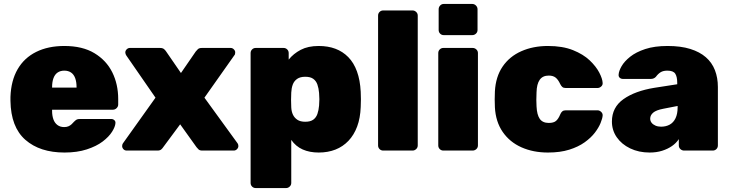

<svg xmlns="http://www.w3.org/2000/svg" viewBox="-20 -763 3705 973"><path d="M307 10Q182 10 108.5 -54.5Q35 -119 33 -252Q33 -256 33 -262.5Q33 -269 33 -272Q36 -355 69.5 -412.5Q103 -470 163.5 -500Q224 -530 306 -530Q398 -530 458.5 -493.5Q519 -457 549 -396.5Q579 -336 579 -261V-233Q579 -223 571 -215Q563 -207 552 -207H244Q244 -207 244 -205Q244 -203 244 -201Q244 -177 250.5 -158.5Q257 -140 271 -129.5Q285 -119 305 -119Q318 -119 327 -123Q336 -127 343 -133.5Q350 -140 355 -146Q364 -155 369.5 -157.5Q375 -160 387 -160H544Q553 -160 559.5 -154Q566 -148 565 -139Q564 -121 548 -95.5Q532 -70 500.5 -46Q469 -22 420 -6Q371 10 307 10ZM244 -319H368V-321Q368 -348 361 -367Q354 -386 340 -395.5Q326 -405 306 -405Q286 -405 272 -395.5Q258 -386 251 -367Q244 -348 244 -321Z M622 0Q612 0 605.5 -7Q599 -14 599 -23Q599 -26 600 -30Q601 -34 604 -38L768 -268L620 -482Q618 -485 616.5 -489Q615 -493 615 -497Q615 -506 622 -513Q629 -520 638 -520H791Q805 -520 812 -513.5Q819 -507 822 -502L897 -393L972 -502Q976 -507 982.5 -513.5Q989 -520 1003 -520H1149Q1158 -520 1165 -513Q1172 -506 1172 -498Q1172 -493 1171 -489Q1170 -485 1167 -482L1016 -268L1183 -38Q1186 -34 1187 -30Q1188 -26 1188 -23Q1188 -14 1181 -7Q1174 0 1165 0H1005Q992 0 986 -6Q980 -12 976 -17L893 -133L807 -17Q804 -12 797.5 -6Q791 0 778 0Z M1276 190Q1265 190 1257.5 182.5Q1250 175 1250 164V-494Q1250 -505 1257.5 -512.5Q1265 -520 1276 -520H1417Q1428 -520 1435.5 -512.5Q1443 -505 1443 -494V-461Q1467 -491 1504 -510.5Q1541 -530 1595 -530Q1642 -530 1679.5 -516Q1717 -502 1745 -473.5Q1773 -445 1789 -401Q1805 -357 1808 -298Q1809 -277 1809 -260Q1809 -243 1808 -221Q1806 -165 1790 -122Q1774 -79 1746 -49.5Q1718 -20 1680 -5Q1642 10 1595 10Q1549 10 1514 -5.5Q1479 -21 1456 -54V164Q1456 175 1448 182.5Q1440 190 1430 190ZM1527 -146Q1553 -146 1567.5 -156.5Q1582 -167 1588.5 -185.5Q1595 -204 1597 -228Q1600 -260 1597 -292Q1595 -316 1588.5 -334.5Q1582 -353 1567.5 -363.5Q1553 -374 1527 -374Q1501 -374 1485.5 -363Q1470 -352 1463.5 -334Q1457 -316 1456 -294Q1455 -273 1455 -256.5Q1455 -240 1456 -219Q1457 -198 1464.5 -182Q1472 -166 1487 -156Q1502 -146 1527 -146Z M1922 0Q1911 0 1903.5 -7.5Q1896 -15 1896 -26V-684Q1896 -695 1903.5 -702.5Q1911 -710 1922 -710H2071Q2081 -710 2089 -702.5Q2097 -695 2097 -684V-26Q2097 -15 2089 -7.5Q2081 0 2071 0Z M2227 0Q2216 0 2208.5 -7.5Q2201 -15 2201 -26V-494Q2201 -505 2208.5 -512.5Q2216 -520 2227 -520H2375Q2386 -520 2394 -512.5Q2402 -505 2402 -494V-26Q2402 -15 2394 -7.5Q2386 0 2375 0ZM2229 -585Q2218 -585 2210.5 -592.5Q2203 -600 2203 -611V-716Q2203 -727 2210.5 -735Q2218 -743 2229 -743H2373Q2384 -743 2392 -735Q2400 -727 2400 -716V-611Q2400 -600 2392 -592.5Q2384 -585 2373 -585Z M2757 10Q2682 10 2622.5 -16.5Q2563 -43 2527.5 -94.5Q2492 -146 2488 -219Q2487 -235 2487 -259Q2487 -283 2488 -300Q2492 -374 2527 -425.5Q2562 -477 2622 -503.5Q2682 -530 2757 -530Q2831 -530 2883.5 -509Q2936 -488 2968.5 -457Q3001 -426 3017 -395Q3033 -364 3034 -343Q3035 -332 3026.5 -324.5Q3018 -317 3008 -317H2847Q2836 -317 2830 -322Q2824 -327 2819 -337Q2809 -359 2796 -369.5Q2783 -380 2761 -380Q2730 -380 2715 -358.5Q2700 -337 2699 -295Q2697 -254 2699 -224Q2701 -181 2715.5 -160.5Q2730 -140 2761 -140Q2786 -140 2798 -150.5Q2810 -161 2819 -183Q2823 -193 2829.5 -198.5Q2836 -204 2847 -204H3008Q3018 -204 3026.5 -196Q3035 -188 3034 -177Q3033 -163 3023.5 -139.5Q3014 -116 2994.5 -90.5Q2975 -65 2943 -42Q2911 -19 2865 -4.5Q2819 10 2757 10Z M3272 10Q3217 10 3173.5 -11Q3130 -32 3105.5 -67.5Q3081 -103 3081 -147Q3081 -219 3139.5 -260.5Q3198 -302 3296 -318L3412 -336V-343Q3412 -374 3402 -389.5Q3392 -405 3362 -405Q3341 -405 3328 -397Q3315 -389 3304 -374Q3294 -363 3278 -363H3137Q3127 -363 3120.5 -369Q3114 -375 3115 -385Q3116 -403 3130 -427.5Q3144 -452 3173.5 -475.5Q3203 -499 3250 -514.5Q3297 -530 3363 -530Q3430 -530 3478 -515Q3526 -500 3557 -473Q3588 -446 3603 -407.5Q3618 -369 3618 -322V-26Q3618 -15 3610.5 -7.5Q3603 0 3592 0H3447Q3436 0 3428 -7.5Q3420 -15 3420 -26V-58Q3407 -38 3385.5 -23Q3364 -8 3335.5 1Q3307 10 3272 10ZM3330 -121Q3355 -121 3374 -131.5Q3393 -142 3403.5 -164Q3414 -186 3414 -219V-226L3342 -212Q3305 -205 3290 -192Q3275 -179 3275 -162Q3275 -150 3282 -141Q3289 -132 3301.5 -126.5Q3314 -121 3330 -121Z"/></svg>

Font: Rubik ExtraBold
Style: Regular
Weight: 800
Designer: Hubert and Fischer
Foundry: Hubert and Fischer
Version: Version 2.300;gftools[0.9.30]